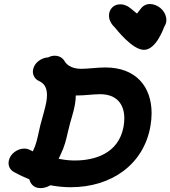

<svg xmlns="http://www.w3.org/2000/svg" viewBox="-20 -936 852 960"><path d="M581.1 -914.5C595.8 -914.5 614.1 -909.7 631.7 -895.4L664.9 -868.1L686.3 -895.5C695.2 -907.1 710.4 -915.8 730 -915.8C765.2 -915.8 803.9 -887.3 810.8 -848.1C811.5 -844.4 811.9 -840.4 811.9 -836.3C811.9 -825.5 809.1 -813.9 801.7 -803.1C798.5 -796.1 761.2 -686.8 699.9 -686.8C641.6 -686.8 563.8 -787.5 552.8 -800.3C542 -809.7 529.3 -827.1 525.9 -846.5C525.2 -850.4 524.9 -854.2 524.9 -857.9C524.9 -888.5 546.9 -914.5 581.1 -914.5ZM23.7 -131C23.1 -127.6 22.8 -124.2 22.8 -120.8C22.8 -103.5 30.7 -86.3 50.3 -75.7C75.1 -61.7 106.2 -47.6 126.4 -39.4C130.7 -25.1 142.1 4.5 182.1 4.5C196.7 4.5 213 1.3 232 -9.7C266.8 -3.1 300.8 0.1 334 0.1C536.3 0.1 698.2 -112.9 732 -304.3C736 -326.9 738 -348.9 738 -370C738 -500.8 661.6 -598.7 507.1 -598.7C464.5 -598.7 420.9 -591.9 385.9 -591.9C331.9 -591.9 309.8 -618 303.2 -629.8C294.9 -644.8 277.7 -657.3 254.3 -657.3H251.9C242.6 -656.9 235.3 -656 221 -649.1C188.4 -647.8 151.5 -623.8 145.1 -587C144.5 -584 144.3 -581 144.3 -578C144.3 -558.1 155.8 -539.3 176.2 -530.3C200.3 -519.4 214.9 -498.5 214.9 -460.7C214.9 -450.3 213.8 -438.5 211.5 -425.4C205.8 -393.4 193.5 -355.9 181.9 -310.8C172.3 -272.1 166.7 -235.9 155.6 -206.1C153.1 -199.5 149.3 -190.8 144.3 -179.2C127.5 -187.5 117.9 -193.1 101.5 -193.1C67.7 -193.1 30.2 -167.7 23.7 -131ZM364.5 -458.6C407 -458.6 444.7 -465 480.4 -465C564.7 -465 601.6 -413.9 601.6 -344.1C601.6 -331.1 600.4 -317.5 597.9 -303.5C573.6 -165.8 449 -133.6 355.4 -133.6C338.1 -133.6 314 -134 273.3 -142C278.5 -154 286.7 -169.8 295.4 -191.1C311.1 -230.8 316.7 -268.2 325.5 -300.3C332.2 -331.8 346.9 -369.1 354.5 -412.4C357.4 -428.9 358.9 -444.4 358.9 -458.6C359.9 -458.6 360.2 -458.6 364.5 -458.6Z"/></svg>

Font: TudorRose
Style: BoldOblique
Weight: 500
Version: Version 001.000